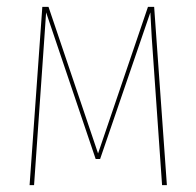

<svg xmlns="http://www.w3.org/2000/svg" viewBox="-20 -538 571 558"><path d="M465 0H451L421 -429L417 -502L271 -76H258L114 -502L109 -429L79 0H66L103 -518H121L265 -92L410 -518H428Z"/></svg>

Font: Fira Sans Compressed Hair
Style: Regular
Weight: 100
Width: 1
Designer: bBox Type GmbH & Carrois Corporate GbR & Edenspiekermann AG
Foundry: bBox Type GmbH & Carrois Corporate GbR & Edenspiekermann AG
Version: Version 4.301